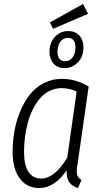

<svg xmlns="http://www.w3.org/2000/svg" viewBox="-20 -928 512 959"><path d="M395 -908.2 419.9 -858.9 245.1 -784.2 229 -815.9ZM321.8 -772.9Q356 -772.9 376.5 -750.2Q397 -727.5 397 -691.9Q397 -646 369.6 -616.9Q342.3 -587.9 301.8 -587.9Q267.6 -587.9 247.3 -610.6Q227.1 -633.3 227.1 -668.9Q227.1 -714.8 254.2 -743.9Q281.2 -772.9 321.8 -772.9ZM319.8 -738.8Q294.9 -738.8 281 -719.2Q267.1 -699.7 267.1 -668.9Q267.1 -647 276.9 -634.5Q286.6 -622.1 304.2 -622.1Q329.1 -622.1 343 -641.6Q356.9 -661.1 356.9 -691.9Q356.9 -714.4 347.4 -726.6Q337.9 -738.8 319.8 -738.8ZM290 -534.2Q356.4 -534.2 422.9 -496.1L368.2 -113.8Q361.3 -78.6 364.5 -59.3Q367.7 -40 387.2 -28.8L369.1 11.2Q340.3 2.4 325.9 -18.1Q311.5 -38.6 313 -77.1Q252 11.2 175.8 11.2Q113.8 11.2 78.4 -37.1Q43 -85.4 43 -169.9Q43 -219.7 51.3 -269Q59.6 -318.4 78.9 -366.7Q98.1 -415 126 -451.9Q153.8 -488.8 196.3 -511.5Q238.8 -534.2 290 -534.2ZM288.1 -487.8Q255.9 -487.8 227.8 -474.1Q199.7 -460.4 179.7 -436.5Q159.7 -412.6 144 -381.8Q128.4 -351.1 118.9 -314.9Q109.4 -278.8 104.7 -242.4Q100.1 -206.1 100.1 -169.9Q100.1 -104 121.8 -70.1Q143.6 -36.1 185.1 -36.1Q252.4 -36.1 315.9 -140.1L362.8 -471.2Q325.2 -487.8 288.1 -487.8Z"/></svg>

Font: Fira Sans Compressed Light
Style: Italic
Weight: 300
Width: 3
Italic angle: -8°
Designer: Carrois Corporate & Edenspiekermann AG
Foundry: Carrois Corporate GbR & Edenspiekermann AG
Version: Version 4.203;PS 004.203;hotconv 1.0.88;makeotf.lib2.5.64775